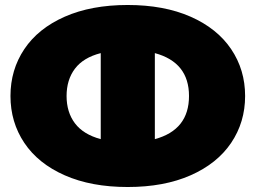

<svg xmlns="http://www.w3.org/2000/svg" viewBox="-20 -735 1025 770"><path d="M963 -350Q963 -245 907 -162Q851 -79 744.5 -32Q638 15 492 15Q346 15 239.5 -32Q133 -79 77.5 -162Q22 -245 22 -350Q22 -455 77.5 -538Q133 -621 239.5 -668Q346 -715 492 -715Q638 -715 744.5 -668Q851 -621 907 -538Q963 -455 963 -350ZM384 -177V-522Q314 -504 280.5 -459.5Q247 -415 247 -350Q247 -285 280.5 -240.5Q314 -196 384 -177ZM738 -350Q738 -485 601 -522V-177Q738 -214 738 -350Z"/></svg>

Font: Montserrat Alternates Black
Style: Regular
Weight: 900
Designer: Julieta Ulanovsky
Foundry: Julieta Ulanovsky
Version: Version 7.200